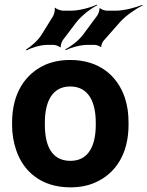

<svg xmlns="http://www.w3.org/2000/svg" viewBox="-20 -796 633 826"><path d="M32 -269V-259C32 -220 38 -185 49 -152C80 -58 158 10 283 10C323 10 359 3 390 -11C477 -49 533 -134 533 -259V-269C533 -308 528 -343 517 -376C485 -470 407 -538 282 -538C242 -538 207 -531 176 -518C88 -479 32 -394 32 -269ZM392 -269V-259C392 -176 365 -104 283 -104C199 -104 173 -175 173 -259V-269C173 -351 200 -424 282 -424C364 -424 392 -352 392 -269ZM399 -730 336 -645C317 -620 282 -594 261 -584L263 -580C284 -591 325 -603 357 -603H387C394 -603 410 -598 412 -594L416 -595C414 -600 421 -615 425 -620L498 -703C524 -731 567 -760 593 -772L592 -775C565 -764 515 -750 477 -750H439C432 -750 413 -756 411 -761L407 -759C410 -754 403 -736 399 -730ZM208 -726 159 -647C143 -621 111 -594 92 -583L94 -579C113 -590 154 -603 184 -603H210C218 -603 236 -597 238 -592L242 -594C239 -599 246 -617 250 -623L309 -701C332 -730 373 -761 398 -773L396 -776C371 -764 322 -750 285 -750H251C242 -750 221 -757 218 -763L215 -761C218 -755 213 -734 208 -726Z"/></svg>

Font: Asimov
Style: Edge
Weight: 500
Designer: Google
Version: Version 2.000980: 2014